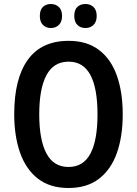

<svg xmlns="http://www.w3.org/2000/svg" viewBox="-20 -929 683 959"><path d="M593 -358Q593 -248 564 -165.5Q535 -83 475 -36.5Q415 10 322 10Q229 10 169 -37Q109 -84 80 -167Q51 -250 51 -359Q51 -536 119 -630.5Q187 -725 323 -725Q415 -725 475 -679Q535 -633 564 -550.5Q593 -468 593 -358ZM176 -358Q176 -230 212 -162.5Q248 -95 322 -95Q396 -95 431.5 -161.5Q467 -228 467 -358Q467 -488 431.5 -554.5Q396 -621 323 -621Q248 -621 212 -553.5Q176 -486 176 -358ZM179 -849Q179 -880 194.5 -894.5Q210 -909 234 -909Q258 -909 274 -894Q290 -879 290 -849Q290 -820 274 -804.5Q258 -789 234 -789Q210 -789 194.5 -804.5Q179 -820 179 -849ZM351 -849Q351 -880 366.5 -894.5Q382 -909 407 -909Q431 -909 447 -894Q463 -879 463 -849Q463 -820 447 -804.5Q431 -789 407 -789Q382 -789 366.5 -804.5Q351 -820 351 -849Z"/></svg>

Font: Noto Sans Kannada Condensed SemiBold
Style: Regular
Weight: 600
Width: 3
Designer: Jelle Bosma - Monotype Design Team
Foundry: Monotype Imaging Inc.
Version: Version 2.005; ttfautohint (v1.8.4.7-5d5b)